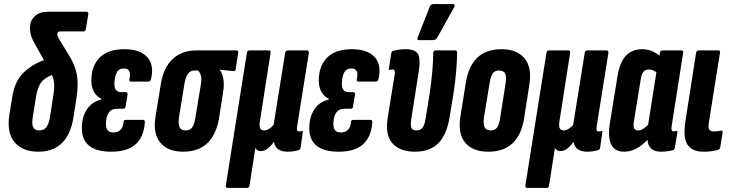

<svg xmlns="http://www.w3.org/2000/svg" viewBox="-20 -743 3611 948"><path d="M169 6Q92 6 52.5 -40Q13 -86 26 -175L40 -262Q53 -344 97.5 -385.5Q142 -427 197 -446L154 -523Q139 -548 133 -568.5Q127 -589 128 -610Q129 -642 152 -663.5Q175 -685 217 -685H407Q417 -685 416 -673L404 -600Q402 -588 391 -588H279Q263 -588 263 -575Q263 -565 270 -553L320 -471Q341 -437 351.5 -405.5Q362 -374 363 -338Q364 -302 357 -255L343 -165Q316 6 169 6ZM142 -166Q136 -130 144 -114.5Q152 -99 174 -99Q196 -99 208.5 -114.5Q221 -130 227 -166L242 -265Q249 -304 247.5 -327Q246 -350 237 -373Q197 -357 181 -333Q165 -309 158 -266Z M529 6Q384 6 384 -111Q384 -164 408.5 -202Q433 -240 480 -252L481 -255Q456 -267 443.5 -290.5Q431 -314 431 -345Q431 -417 472 -458.5Q513 -500 594 -500Q671 -500 706.5 -461.5Q742 -423 726 -354Q723 -340 713 -340H627Q617 -340 619 -353Q625 -377 618.5 -391Q612 -405 592 -405Q566 -405 555.5 -383Q545 -361 545 -328Q545 -288 578 -288H601Q611 -288 610 -276L600 -217Q599 -206 589 -206H559Q529 -206 516 -185Q503 -164 503 -130Q503 -89 539 -89Q585 -89 590 -140Q590 -151 601 -151H688Q696 -151 695 -137Q690 -67 649.5 -30.5Q609 6 529 6Z M885 6Q808 6 771 -39.5Q734 -85 748 -168L774 -327Q787 -409 832.5 -451.5Q878 -494 948 -494H1147Q1158 -494 1156 -483L1144 -404Q1143 -391 1132 -392L1065 -399V-397Q1077 -384 1082.5 -354.5Q1088 -325 1081 -284L1062 -162Q1034 6 885 6ZM897 -99Q917 -99 928.5 -113.5Q940 -128 945 -164L972 -327Q976 -355 972 -370Q968 -385 958 -395H939Q900 -395 890 -325L864 -166Q859 -131 866.5 -115Q874 -99 897 -99Z M1104 185Q1094 185 1095 173L1199 -482Q1201 -494 1211 -494H1308Q1318 -494 1316 -482L1264 -149Q1259 -121 1264.5 -110Q1270 -99 1285 -99Q1306 -99 1331 -126L1388 -482Q1390 -494 1401 -494H1496Q1506 -494 1505 -482L1447 -119Q1445 -104 1447 -99Q1449 -94 1457 -94Q1463 -94 1471 -96Q1477 -98 1475 -90L1464 -13Q1462 -3 1452 -1Q1437 3 1425 4.5Q1413 6 1399 6Q1372 6 1354.5 -5.5Q1337 -17 1333 -42H1332Q1317 -21 1301.5 -9Q1286 3 1268 3Q1248 3 1241 -13L1212 173Q1210 185 1199 185Z M1652 6Q1507 6 1507 -111Q1507 -164 1531.5 -202Q1556 -240 1603 -252L1604 -255Q1579 -267 1566.5 -290.5Q1554 -314 1554 -345Q1554 -417 1595 -458.5Q1636 -500 1717 -500Q1794 -500 1829.5 -461.5Q1865 -423 1849 -354Q1846 -340 1836 -340H1750Q1740 -340 1742 -353Q1748 -377 1741.5 -391Q1735 -405 1715 -405Q1689 -405 1678.5 -383Q1668 -361 1668 -328Q1668 -288 1701 -288H1724Q1734 -288 1733 -276L1723 -217Q1722 -206 1712 -206H1682Q1652 -206 1639 -185Q1626 -164 1626 -130Q1626 -89 1662 -89Q1708 -89 1713 -140Q1713 -151 1724 -151H1811Q1819 -151 1818 -137Q1813 -67 1772.5 -30.5Q1732 6 1652 6Z M2029 6Q1955 6 1918 -35Q1881 -76 1894 -159L1929 -377Q1933 -400 1919 -400Q1915 -400 1911.5 -399Q1908 -398 1905 -398Q1898 -396 1900 -404L1912 -480Q1913 -491 1924 -493Q1937 -496 1952.5 -498Q1968 -500 1984 -500Q2031 -500 2044 -475.5Q2057 -451 2048 -393L2011 -157Q2006 -125 2011 -112Q2016 -99 2037 -99Q2056 -99 2066.5 -113Q2077 -127 2082 -161L2101 -278Q2110 -337 2114.5 -391Q2119 -445 2119 -482Q2120 -494 2130 -494H2228Q2237 -494 2237 -484Q2237 -447 2232.5 -393Q2228 -339 2219 -281L2200 -165Q2186 -78 2144.5 -36Q2103 6 2029 6ZM2049 -545Q2036 -545 2043 -560L2102 -710Q2107 -723 2122 -723H2216Q2223 -723 2224.5 -718Q2226 -713 2222 -707L2139 -557Q2132 -545 2117 -545Z M2391 6Q2314 6 2277 -38.5Q2240 -83 2253 -167L2280 -334Q2306 -500 2456 -500Q2532 -500 2569.5 -455.5Q2607 -411 2594 -327L2568 -160Q2542 6 2391 6ZM2403 -99Q2424 -99 2434.5 -113.5Q2445 -128 2450 -164L2476 -329Q2482 -364 2474.5 -379.5Q2467 -395 2444 -395Q2423 -395 2413 -380.5Q2403 -366 2397 -330L2370 -166Q2365 -131 2372.5 -115Q2380 -99 2403 -99Z M2583 185Q2573 185 2574 173L2678 -482Q2680 -494 2690 -494H2787Q2797 -494 2795 -482L2743 -149Q2738 -121 2743.5 -110Q2749 -99 2764 -99Q2785 -99 2810 -126L2867 -482Q2869 -494 2880 -494H2975Q2985 -494 2984 -482L2926 -119Q2924 -104 2926 -99Q2928 -94 2936 -94Q2942 -94 2950 -96Q2956 -98 2954 -90L2943 -13Q2941 -3 2931 -1Q2916 3 2904 4.5Q2892 6 2878 6Q2851 6 2833.5 -5.5Q2816 -17 2812 -42H2811Q2796 -21 2780.5 -9Q2765 3 2747 3Q2727 3 2720 -13L2691 173Q2689 185 2678 185Z M3062 6Q2970 6 2991 -133L3028 -361Q3039 -434 3069.5 -467Q3100 -500 3151 -500Q3198 -500 3236 -468L3238 -482Q3240 -494 3250 -494H3345Q3355 -494 3353 -482L3296 -119Q3292 -94 3306 -94Q3309 -94 3312.5 -95Q3316 -96 3319 -96Q3326 -99 3325 -91L3312 -14Q3311 -4 3301 -1Q3271 6 3244 6Q3181 6 3177 -53Q3122 6 3062 6ZM3110 -145Q3106 -120 3111 -109.5Q3116 -99 3131 -99Q3153 -99 3180 -127L3221 -386Q3202 -400 3184 -400Q3168 -400 3158 -389.5Q3148 -379 3144 -353Z M3452 6Q3399 6 3375 -28Q3351 -62 3365 -149L3417 -483Q3419 -494 3430 -494H3526Q3537 -494 3535 -483L3480 -138Q3476 -111 3482.5 -102.5Q3489 -94 3506 -94Q3523 -94 3541 -98Q3549 -99 3548 -89L3536 -16Q3535 -6 3525 -3Q3511 1 3493.5 3.5Q3476 6 3452 6Z"/></svg>

Font: Sofia Sans Extra Condensed ExtraBold
Style: Italic
Weight: 800
Italic angle: -9°
Designer: Botio Nikoltchev, Ani Petrova
Foundry: lettersoup
Version: Version 4.101; ttfautohint (v1.8.4.7-5d5b)